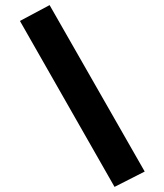

<svg xmlns="http://www.w3.org/2000/svg" viewBox="-20 -686 640 751"><path d="M428 45 58 -604 174 -666 546 -15Z"/></svg>

Font: Inconsolata Expanded ExtraBold
Style: Regular
Weight: 800
Width: 7
Monospace: yes
Designer: Raph Levien, Cyreal, Brenton Simpson
Foundry: Raph Levien, Cyreal, Google
Version: Version 3.001; ttfautohint (v1.8.2.53-6de2)